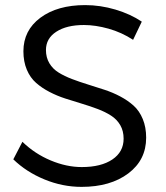

<svg xmlns="http://www.w3.org/2000/svg" viewBox="-20 -727 651 753"><path d="M502 -570.8Q457 -600.1 405.8 -614.5Q354.5 -628.9 309.1 -628.9Q241.2 -628.9 200.7 -602.5Q160.2 -576.2 160.2 -530.8Q160.2 -501.5 173.6 -479Q187 -456.5 210 -442.4Q232.9 -428.2 262.5 -417Q292 -405.8 324.5 -395.8Q356.9 -385.7 389.6 -375Q422.4 -364.3 451.9 -348.6Q481.4 -333 504.2 -312.5Q526.9 -292 540 -260Q553.2 -228 553.2 -187Q553.2 -99.6 483.2 -46.9Q413.1 5.9 299.8 5.9Q225.1 5.9 154.1 -23.4Q83 -52.7 32.2 -102.1L67.9 -170.9Q116.2 -124 178.5 -97.9Q240.7 -71.8 300.8 -71.8Q376.5 -71.8 420.7 -101.6Q464.8 -131.3 464.8 -183.1Q464.8 -213.4 451.7 -236.1Q438.5 -258.8 415.8 -273.4Q393.1 -288.1 363.5 -299.3Q334 -310.5 301.3 -320.3Q268.6 -330.1 236.1 -340.6Q203.6 -351.1 174.1 -366.5Q144.5 -381.8 121.6 -401.9Q98.6 -421.9 85.2 -453.6Q71.8 -485.4 71.8 -525.9Q71.8 -607.9 138.4 -657.5Q205.1 -707 314 -707Q373.5 -707 432.6 -689.5Q491.7 -671.9 536.1 -642.1Z"/></svg>

Font: Montserrat-Arabic Light
Style: Regular
Weight: 300
Designer: Mohamed Gaber
Foundry: Kief Type Foundry
Version: Version 5.008;PS 005.008;hotconv 1.0.88;makeotf.lib2.5.64775